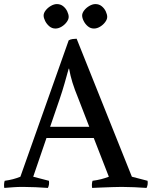

<svg xmlns="http://www.w3.org/2000/svg" viewBox="-25 -917 745 942"><path d="M203 -240 138 -50 215 -30Q218 -11 210 5Q183 3 149.5 1.5Q116 0 88 0Q60 0 42 1.5Q24 3 -4 5Q-7 -14 -2 -30Q20 -33 39 -38Q58 -43 75 -50L312 -719Q320 -724 331.5 -725.5Q343 -727 351 -727L622 -50L699 -30Q702 -11 694 5Q667 3 633.5 1.5Q600 0 572 0Q553 0 526 1Q499 2 472.5 3Q446 4 427 5Q424 -14 429 -30Q452 -33 471.5 -38Q491 -43 509 -50L435 -240ZM312 -580Q302 -544 291.5 -507Q281 -470 268 -432L221 -295H413L358 -437Q341 -478 330.5 -512Q320 -546 314 -580ZM189 -841Q189 -853 199 -866Q209 -879 224.5 -888Q240 -897 254 -897Q272 -897 285 -886.5Q298 -876 305 -861Q312 -846 312 -834Q312 -822 302 -808.5Q292 -795 277 -786Q262 -777 247 -777Q230 -777 217 -788Q204 -799 196.5 -814Q189 -829 189 -841ZM378 -841Q378 -853 388 -866Q398 -879 413.5 -888Q429 -897 443 -897Q461 -897 474 -886.5Q487 -876 494 -861Q501 -846 501 -834Q501 -822 491 -808.5Q481 -795 466 -786Q451 -777 436 -777Q419 -777 406 -788Q393 -799 385.5 -814Q378 -829 378 -841Z"/></svg>

Font: Alike
Style: Regular
Weight: 400
Designer: Sveta Sebyakina
Foundry: Cyreal (www.cyreal.org)
Version: Version 1.301; ttfautohint (v1.8.4.7-5d5b)